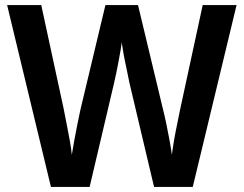

<svg xmlns="http://www.w3.org/2000/svg" viewBox="-20 -734 958 754"><path d="M909 -714 737 0H585L488 -410Q485 -425 480.5 -447Q476 -469 471 -492.5Q466 -516 463 -536.5Q460 -557 458 -567Q457 -557 453.5 -536.5Q450 -516 445.5 -492.5Q441 -469 436.5 -446.5Q432 -424 428 -408L332 0H180L8 -714H142L230 -307Q235 -281 241.5 -248Q248 -215 254 -182.5Q260 -150 262 -126Q266 -151 272 -184Q278 -217 284.5 -249Q291 -281 296 -304L394 -714H522L621 -301Q627 -278 633.5 -246Q640 -214 646 -182Q652 -150 655 -126Q658 -151 663.5 -183Q669 -215 676 -248Q683 -281 688 -307L776 -714Z"/></svg>

Font: Noto Sans Display SemiBold
Style: Regular
Weight: 600
Designer: Monotype Design Team
Foundry: Monotype Imaging Inc.
Version: Version 2.003